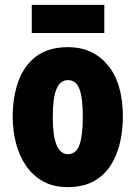

<svg xmlns="http://www.w3.org/2000/svg" viewBox="-20 -756 556 786"><path d="M483 -278Q483 -225 471.5 -173.5Q460 -122 434 -80.5Q408 -39 364.5 -14.5Q321 10 257 10Q198 10 155.5 -14Q113 -38 85.5 -79Q58 -120 45 -171.5Q32 -223 32 -278Q32 -358 55 -422.5Q78 -487 128 -525Q178 -563 259 -563Q360 -563 421.5 -489Q483 -415 483 -278ZM196 -276Q196 -125 258 -125Q292 -125 305.5 -163.5Q319 -202 319 -278Q319 -354 305.5 -391Q292 -428 258 -428Q226 -428 211 -391Q196 -354 196 -276ZM407 -736V-621H110V-736Z"/></svg>

Font: Noto Sans Gujarati UI ExtraCondensed Black
Style: Regular
Weight: 900
Width: 2
Designer: Jelle Bosma - Monotype Design Team, Universal Thirst
Foundry: Monotype Imaging Inc.
Version: Version 2.106; ttfautohint (v1.8.4.7-5d5b)